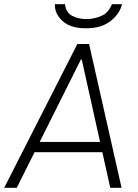

<svg xmlns="http://www.w3.org/2000/svg" viewBox="-36 -896 656 916"><path d="M-16 0 333 -686H389L544 0H490L354 -612H350L44 0ZM105 -170 112 -219H476L469 -170ZM374 -761Q300 -761 262 -796Q224 -831 226 -876H274Q279 -835 309 -820Q339 -805 376 -805Q413 -805 447.5 -820Q482 -835 498 -876H546Q536 -831 492 -796Q448 -761 374 -761Z"/></svg>

Font: Chivo Mono Medium Thin
Style: Italic
Weight: 250
Italic angle: -8.05°
Monospace: yes
Version: Version 1.008